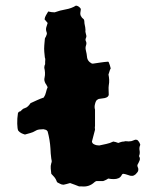

<svg xmlns="http://www.w3.org/2000/svg" viewBox="-20 -636 561 685"><path d="M480 -118Q476 -109 478 -99Q480 -89 476 -79Q481 -71 478 -63.5Q475 -56 470 -47Q470 -41 473 -36Q475 -26 469 -20Q459 -6 445 -9Q438 -11 432.5 -13Q427 -15 420 -16Q417 -16 415 -13Q411 -4 403.5 -0.5Q396 3 386 3Q381 3 376 2.5Q371 2 366 1Q362 4 357.5 6Q353 8 348 10H324Q322 11 320.5 11.5Q319 12 317 14Q298 32 271 29H262Q255 26 246.5 23Q238 20 230 17Q217 21 207 23Q200 23 195 20Q190 17 185 15Q182 12 182 10Q179 2 174 -4Q169 -10 163 -16Q162 -25 161 -34.5Q160 -44 163 -54Q165 -58 164.5 -62Q164 -66 163 -70Q162 -79 161 -88Q160 -97 160 -106Q159 -122 156.5 -137Q154 -152 150 -167Q147 -172 143 -173Q139 -174 135 -175Q127 -175 119.5 -174Q112 -173 106 -169Q98 -164 88.5 -161.5Q79 -159 69 -156Q62 -158 56 -161Q50 -164 45 -170Q42 -176 41.5 -194.5Q41 -213 44 -232Q46 -238 53 -239Q53 -239 58 -244Q63 -249 68 -250Q75 -252 80 -257Q85 -262 89 -268Q100 -273 112 -278.5Q124 -284 136 -288Q142 -297 144 -306.5Q146 -316 150 -325Q148 -328 146.5 -331.5Q145 -335 143 -337Q136 -349 139 -359Q141 -368 140.5 -377Q140 -386 138 -394Q138 -402 141 -407V-415Q141 -420 141.5 -423Q142 -426 140 -431Q139 -436 139 -441Q139 -446 138 -451Q137 -462 138 -474Q139 -486 140 -497Q140 -499 141.5 -501.5Q143 -504 144 -506Q146 -510 147 -514Q148 -518 146 -522Q143 -530 145 -538Q147 -546 150 -554Q147 -558 144.5 -560.5Q142 -563 139 -567Q140 -575 144 -581.5Q148 -588 152 -595Q164 -592 175 -592Q194 -599 214.5 -602.5Q235 -606 251 -616Q261 -615 268 -605Q269 -604 267 -593Q264 -578 279 -567Q281 -563 281 -558Q281 -553 282 -549Q283 -544 284 -539Q285 -534 285 -529Q284 -524 285.5 -519Q287 -514 288 -509Q289 -505 286.5 -500Q284 -495 286 -490Q290 -483 287 -474.5Q284 -466 286 -458Q288 -451 289 -444Q290 -437 291 -429Q294 -417 305 -411Q308 -408 312 -409Q326 -411 339 -413Q352 -415 366 -416Q368 -414 368 -414Q370 -409 372 -403Q374 -397 375 -392Q372 -387 370.5 -381Q369 -375 367 -370Q369 -361 369.5 -351.5Q370 -342 368 -331Q367 -324 367.5 -315Q368 -306 368 -298Q367 -289 353 -286Q348 -285 342.5 -284.5Q337 -284 332 -283Q325 -280 322.5 -275Q320 -270 319 -265Q316 -254 319 -245V-186Q318 -183 318.5 -179.5Q319 -176 319 -173L308 -131Q309 -124 316 -121Q324 -117 334 -117Q347 -120 359.5 -122.5Q372 -125 384 -131Q392 -130 402 -126Q407 -128 412 -129.5Q417 -131 422 -131Q427 -133 433 -132Q439 -131 444 -132Q449 -132 453 -134Q457 -136 461 -137Q462 -138 464.5 -137.5Q467 -137 469 -137Q471 -136 473.5 -133Q476 -130 477 -128Q478 -125 479.5 -122.5Q481 -120 480 -118Z"/></svg>

Font: Darumadrop One
Style: Regular
Weight: 400
Version: Version 1.000